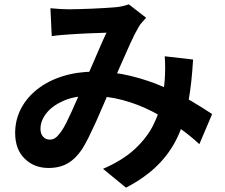

<svg xmlns="http://www.w3.org/2000/svg" viewBox="-20 -795 1040 887"><path d="M213 -757Q234 -755 257.5 -753.5Q281 -752 297 -752Q319 -752 347.5 -753Q376 -754 406 -755Q436 -756 463 -758Q490 -760 507 -761Q525 -762 543.5 -766Q562 -770 575 -775L655 -713Q645 -701 636 -691.5Q627 -682 621 -671Q604 -643 582 -594.5Q560 -546 535.5 -490Q511 -434 488 -381Q473 -347 457 -309Q441 -271 424 -233.5Q407 -196 391 -163.5Q375 -131 360 -107Q330 -62 293 -40.5Q256 -19 204 -19Q138 -19 94 -62Q50 -105 50 -181Q50 -241 77 -293Q104 -345 153.5 -383.5Q203 -422 270 -443Q337 -464 417 -464Q504 -464 585 -444Q666 -424 736.5 -393Q807 -362 863.5 -328.5Q920 -295 960 -268L901 -129Q856 -171 800 -210Q744 -249 680.5 -281.5Q617 -314 545.5 -333Q474 -352 397 -352Q324 -352 272.5 -329Q221 -306 194 -271.5Q167 -237 167 -200Q167 -176 179.5 -163Q192 -150 209 -150Q225 -150 236 -158Q247 -166 261 -185Q274 -203 286.5 -228Q299 -253 312.5 -283Q326 -313 339.5 -344Q353 -375 366 -404Q384 -444 403 -487.5Q422 -531 439.5 -572Q457 -613 472 -644Q457 -643 435 -642.5Q413 -642 388.5 -641Q364 -640 340.5 -638.5Q317 -637 300 -636Q285 -635 261.5 -633Q238 -631 219 -628ZM872 -520Q866 -414 850.5 -325.5Q835 -237 801.5 -164.5Q768 -92 710 -33.5Q652 25 562 72L456 -15Q548 -55 603.5 -107Q659 -159 687.5 -216Q716 -273 727 -327.5Q738 -382 741 -426Q743 -455 743 -483.5Q743 -512 741 -535Z"/></svg>

Font: Noto Sans SC
Style: Bold
Weight: 700
Designer: Ryoko NISHIZUKA  (kana, bopomofo & ideographs); Paul D. Hunt (Latin, Greek & Cyrillic); Sandoll Communications , Soo-you
Foundry: Adobe
Version: Version 2.004-H2;hotconv 1.0.118;makeotfexe 2.5.65603